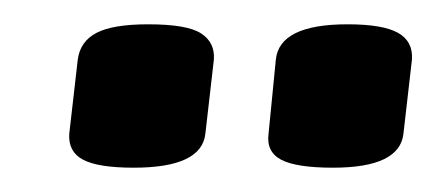

<svg xmlns="http://www.w3.org/2000/svg" viewBox="-20 -725 359 158"><path d="M254 -587Q224 -587 211.5 -593.5Q199 -600 201 -615L207 -676Q210 -705 266 -705Q295 -705 307.5 -698Q320 -691 319 -676L312 -615Q309 -587 254 -587ZM90 -587Q61 -587 48.5 -593.5Q36 -600 37 -615L44 -676Q46 -691 59.5 -698Q73 -705 102 -705Q134 -705 145.5 -697.5Q157 -690 156 -676L149 -615Q146 -587 90 -587Z"/></svg>

Font: Asap Condensed Condensed SemiBold
Style: Italic
Weight: 600
Width: 3
Italic angle: -6°
Designer: Pablo Cosgaya
Foundry: Omnibus-Type
Version: Version 3.001; ttfautohint (v1.8.4.7-5d5b)